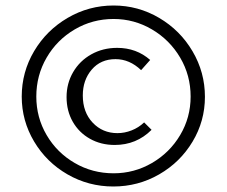

<svg xmlns="http://www.w3.org/2000/svg" viewBox="-20 -584 824 698"><path d="M59 -233Q59 -322 104 -398Q149 -474 226 -519Q303 -564 393 -564Q482 -564 558.5 -519Q635 -474 680 -397.5Q725 -321 725 -232Q725 -144 680 -69Q635 6 558.5 50Q482 94 392 94Q302 94 225.5 50Q149 6 104 -69.5Q59 -145 59 -233ZM673 -233Q673 -310 635 -374.5Q597 -439 532.5 -477Q468 -515 393 -515Q316 -515 251.5 -477Q187 -439 149.5 -374.5Q112 -310 112 -233Q112 -157 149.5 -93Q187 -29 251.5 8.5Q316 46 393 46Q468 46 532.5 8.5Q597 -29 635 -93Q673 -157 673 -233ZM222 -231Q222 -281 246 -322Q270 -363 312 -386.5Q354 -410 406 -410Q476 -410 526 -366L493 -329Q451 -369 400 -369Q346 -369 313.5 -331Q281 -293 281 -237Q281 -176 317 -138Q353 -100 407 -100Q433 -100 458.5 -110Q484 -120 504 -139L531 -112Q476 -57 397 -57Q347 -57 307 -79.5Q267 -102 244.5 -141.5Q222 -181 222 -231Z"/></svg>

Font: Ysabeau
Style: Regular
Weight: 400
Designer: Christian Thalmann (Catharsis Fonts)
Version: Version 0.003